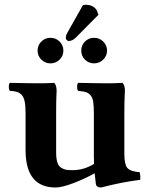

<svg xmlns="http://www.w3.org/2000/svg" viewBox="-20 -789 638 818"><path d="M333 -766.6Q337.9 -768.6 345.7 -768.6Q376 -768.6 391.6 -746.6L399.4 -726.1L303.2 -628.9Q288.1 -614.3 272.9 -614.3Q268.6 -614.3 264.4 -618.4Q260.3 -622.6 260.3 -627Q260.3 -638.2 266.6 -648.9ZM326.2 -573.2Q326.2 -596.2 342 -612.1Q357.9 -627.9 380.9 -627.9Q403.3 -627.9 419.7 -612.1Q436 -596.2 436 -573.2Q436 -550.8 419.7 -534.9Q403.3 -519 380.9 -519Q357.9 -519 342 -534.9Q326.2 -550.8 326.2 -573.2ZM140.1 -573.2Q140.1 -596.2 156.2 -612.1Q172.4 -627.9 194.8 -627.9Q217.8 -627.9 233.9 -612.1Q250 -596.2 250 -573.2Q250 -550.8 233.9 -534.9Q217.8 -519 194.8 -519Q172.4 -519 156.2 -534.9Q140.1 -550.8 140.1 -573.2ZM509.8 -132.8Q509.8 -89.4 522.2 -74Q534.7 -58.6 575.2 -55.2Q576.7 -50.3 577.6 -39.1Q578.6 -27.8 577.1 -22.9Q496.1 -12.7 411.1 9.8Q389.6 9.8 388.2 -6.8Q385.7 -25.4 383.3 -50.8Q338.4 -25.9 290.8 -8.1Q243.2 9.8 216.8 9.8Q88.9 9.8 88.9 -149.9V-306.2Q88.9 -337.4 85.2 -356.2Q81.5 -375 72.3 -384.8Q63 -394.5 52 -397.7Q41 -400.9 22 -401.9Q17.6 -406.2 17.6 -418.9Q17.6 -431.6 22 -436Q107.9 -434.1 153.8 -434.1Q174.8 -434.1 210.9 -436Q221.2 -425.8 221.2 -401.9Q221.2 -397.5 220.2 -376.5Q219.2 -355.5 219.2 -306.2V-139.2Q219.2 -113.8 224.1 -97.9Q229 -82 239.7 -75Q250.5 -67.9 261 -65.9Q271.5 -64 289.1 -64Q336.9 -64 380.9 -90.8Q379.9 -111.3 379.9 -120.6V-306.2Q379.9 -337.9 377 -356Q374 -374 365 -383.8Q356 -393.6 345.2 -396.7Q334.5 -399.9 313 -401.9Q308.6 -406.2 308.6 -418.9Q308.6 -431.6 313 -436Q398.9 -434.1 444.8 -434.1Q465.8 -434.1 502 -436Q512.2 -425.8 512.2 -401.9Q512.2 -397.5 511 -376.5Q509.8 -355.5 509.8 -306.2Z"/></svg>

Font: Linux Libertine G
Style: Bold
Weight: 700
Designer: Philipp H. Poll
Foundry: Philipp H. Poll
Version: Version 5.0.3